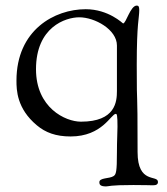

<svg xmlns="http://www.w3.org/2000/svg" viewBox="-20 -465 599 688"><path d="M39 -176C39 -143 40 -76 112 -16C143 10 180 24 233 24C347 24 378 -57 395 -57C399 -57 401 -52 401 -11C401 9 399 39 399 81C399 151 396 160 387 166C372 176 336 171 336 188C336 196 339 203 360 203C371 203 370 198 458 198C500 198 521 199 528 199C541 199 546 195 546 187C546 160 473 196 473 80C473 -189 470 -49 470 -232C470 -385 479 -399 479 -429C479 -442 476 -445 470 -445C447 -445 432 -381 421 -381C420 -381 369 -432 287 -432C176 -432 39 -358 39 -176ZM109 -217C109 -368 215 -403 264 -403C320 -403 399 -359 399 -302V-139C399 -101 394 -29 270 -29C214 -29 109 -79 109 -217Z"/></svg>

Font: OFL Sorts Mill Goudy
Style: Regular
Weight: 500
Version: Version 003.000